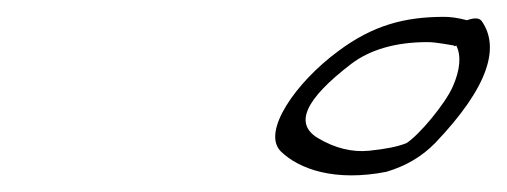

<svg xmlns="http://www.w3.org/2000/svg" viewBox="-20 -658 602 228"><path d="M521.8 -604C527.9 -592 526.5 -575 517.6 -555C508.3 -534 477.1 -497 462.6 -488C452.7 -484 438.2 -481 418.2 -479C398.2 -477 377.7 -482 357.6 -494C329 -511 342.2 -540 396.9 -582C419.3 -599 449.7 -608 487.7 -608C493.7 -608 500.2 -607 506.8 -606L518.8 -604C519.3 -603 520.3 -603 521.8 -604ZM507.5 -638C460.5 -638 422.6 -628 381.3 -597C331.1 -560 290 -501 313.7 -478C335.4 -457 378 -442 438.9 -454C462.3 -461 480.8 -472 496.6 -488C560.6 -555 573.8 -602 552 -633C549 -637 543 -637 534.5 -634C523 -637 514.5 -638 507.5 -638Z"/></svg>

Font: MewTooHand
Style: UltimateCondIta
Weight: 400
Designer: Mew Too, Robert Jablonski
Version: Version 0.77